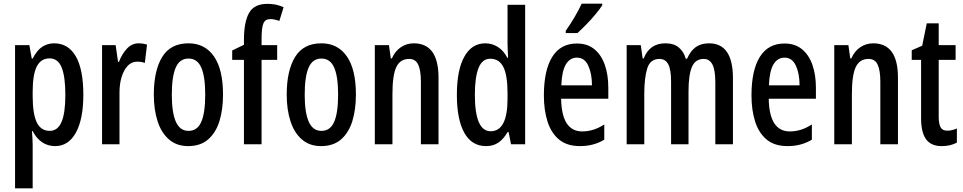

<svg xmlns="http://www.w3.org/2000/svg" viewBox="-20 -786 5248 1046"><path d="M275 -550Q352 -550 393 -479Q434 -408 434 -270Q434 -137 393.5 -63.5Q353 10 280 10Q241 10 209.5 -11Q178 -32 158 -72H154Q156 -48 157 -28.5Q158 -9 158 6V240H62V-540H140L153 -467H158Q181 -512 210 -531Q239 -550 275 -550ZM250 -468Q203 -468 180.5 -424Q158 -380 158 -286V-264Q158 -165 180.5 -119Q203 -73 251 -73Q294 -73 315 -121Q336 -169 336 -269Q336 -368 316 -418Q296 -468 250 -468Z M735 -550Q758 -550 781 -543L769 -443Q752 -450 727 -450Q684 -450 657.5 -402Q631 -354 631 -280V0H536V-540H610L623 -449H628Q645 -493 672 -521.5Q699 -550 735 -550Z M1195 -271Q1195 -189 1175.5 -126Q1156 -63 1114 -26.5Q1072 10 1005 10Q943 10 901 -26Q859 -62 838.5 -125.5Q818 -189 818 -271Q818 -401 863.5 -475.5Q909 -550 1007 -550Q1096 -550 1145.5 -479Q1195 -408 1195 -271ZM916 -270Q916 -173 938 -123Q960 -73 1007 -73Q1055 -73 1076.5 -122Q1098 -171 1098 -271Q1098 -369 1076.5 -418Q1055 -467 1007 -467Q959 -467 937.5 -418Q916 -369 916 -270Z M1490 -460H1405V0H1309V-460H1245V-511L1309 -542V-569Q1309 -665 1336.5 -715Q1364 -765 1437 -765Q1461 -765 1481 -761Q1501 -757 1525 -747L1502 -672Q1488 -677 1476 -679.5Q1464 -682 1452 -682Q1425 -682 1415 -658.5Q1405 -635 1405 -574V-540H1490Z M1919 -271Q1919 -189 1899.5 -126Q1880 -63 1838 -26.5Q1796 10 1729 10Q1667 10 1625 -26Q1583 -62 1562.5 -125.5Q1542 -189 1542 -271Q1542 -401 1587.5 -475.5Q1633 -550 1731 -550Q1820 -550 1869.5 -479Q1919 -408 1919 -271ZM1640 -270Q1640 -173 1662 -123Q1684 -73 1731 -73Q1779 -73 1800.5 -122Q1822 -171 1822 -271Q1822 -369 1800.5 -418Q1779 -467 1731 -467Q1683 -467 1661.5 -418Q1640 -369 1640 -270Z M2234 -550Q2369 -550 2369 -363V0H2273V-341Q2273 -402 2258.5 -433.5Q2244 -465 2209 -465Q2160 -465 2139 -420.5Q2118 -376 2118 -274V0H2022V-540H2099L2109 -468H2115Q2132 -507 2163.5 -528.5Q2195 -550 2234 -550Z M2628 10Q2550 10 2509.5 -62.5Q2469 -135 2469 -270Q2469 -404 2509.5 -477Q2550 -550 2624 -550Q2661 -550 2692.5 -530Q2724 -510 2744 -471H2748Q2747 -496 2746 -515.5Q2745 -535 2745 -550V-760H2841V0H2764L2751 -66H2745Q2723 -28 2695 -9Q2667 10 2628 10ZM2653 -71Q2745 -71 2745 -248V-278Q2745 -375 2722.5 -420.5Q2700 -466 2651 -466Q2607 -466 2587 -415.5Q2567 -365 2567 -270Q2567 -71 2653 -71Z M3123 -549Q3180 -549 3218 -518Q3256 -487 3275 -432.5Q3294 -378 3294 -309V-248H3037Q3040 -70 3152 -70Q3182 -70 3211.5 -79Q3241 -88 3272 -108V-25Q3214 10 3140 10Q3069 10 3026 -25.5Q2983 -61 2963 -123.5Q2943 -186 2943 -266Q2943 -403 2988.5 -476Q3034 -549 3123 -549ZM3123 -472Q3085 -472 3063 -435.5Q3041 -399 3038 -321H3205Q3205 -384 3185 -428Q3165 -472 3123 -472ZM3261 -757Q3248 -737 3224.5 -708.5Q3201 -680 3174 -652.5Q3147 -625 3126 -606H3062V-618Q3090 -658 3111.5 -695Q3133 -732 3149 -766H3261Z M3843 -550Q3973 -550 3973 -360V0H3877V-338Q3877 -405 3861 -435Q3845 -465 3814 -465Q3768 -465 3749.5 -421Q3731 -377 3731 -290V0H3636V-341Q3636 -407 3620.5 -436Q3605 -465 3573 -465Q3522 -465 3506 -413Q3490 -361 3490 -275V0H3394V-540H3471L3481 -468H3487Q3519 -550 3605 -550Q3652 -550 3679 -526.5Q3706 -503 3716 -466H3723Q3742 -509 3770.5 -529.5Q3799 -550 3843 -550Z M4254 -549Q4311 -549 4349 -518Q4387 -487 4406 -432.5Q4425 -378 4425 -309V-248H4168Q4171 -70 4283 -70Q4313 -70 4342.5 -79Q4372 -88 4403 -108V-25Q4345 10 4271 10Q4200 10 4157 -25.5Q4114 -61 4094 -123.5Q4074 -186 4074 -266Q4074 -403 4119.5 -476Q4165 -549 4254 -549ZM4254 -472Q4216 -472 4194 -435.5Q4172 -399 4169 -321H4336Q4336 -384 4316 -428Q4296 -472 4254 -472Z M4737 -550Q4872 -550 4872 -363V0H4776V-341Q4776 -402 4761.5 -433.5Q4747 -465 4712 -465Q4663 -465 4642 -420.5Q4621 -376 4621 -274V0H4525V-540H4602L4612 -468H4618Q4635 -507 4666.5 -528.5Q4698 -550 4737 -550Z M5141 -74Q5165 -74 5193 -86V-9Q5176 0 5155.5 5Q5135 10 5110 10Q5052 10 5025 -27.5Q4998 -65 4998 -142V-460H4947V-512L5004 -537L5029 -659H5094V-540H5186V-460H5094V-150Q5094 -112 5104 -93Q5114 -74 5141 -74Z"/></svg>

Font: Noto Sans ExtraCondensed Medium
Style: Regular
Weight: 500
Width: 2
Designer: Monotype Design Team
Foundry: Monotype Imaging Inc.
Version: Version 2.013; ttfautohint (v1.8.4.7-5d5b)